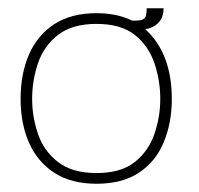

<svg xmlns="http://www.w3.org/2000/svg" viewBox="-20 -436 482 466"><path d="M214 10Q153 10 112 -16.5Q71 -43 50.5 -89.5Q30 -136 30 -196Q30 -257 50.5 -304Q71 -351 112 -377.5Q153 -404 214 -404Q303 -404 350 -347Q397 -290 397 -196Q397 -138 377.5 -91Q358 -44 317.5 -17Q277 10 214 10ZM214 -16Q274 -16 307.5 -43Q341 -70 355 -111.5Q369 -153 369 -196Q369 -240 355 -282Q341 -324 307.5 -351Q274 -378 214 -378Q155 -378 120.5 -351Q86 -324 72 -282Q58 -240 58 -196Q58 -153 72 -111.5Q86 -70 120.5 -43Q155 -16 214 -16ZM291 -363 294 -386H309Q320 -386 326 -388.5Q332 -391 334 -397.5Q336 -404 336 -416H377Q377 -397 368.5 -385.5Q360 -374 345.5 -368.5Q331 -363 312 -363Z"/></svg>

Font: Darker Grotesque Light Light
Style: Regular
Weight: 300
Version: Version 1.000;gftools[0.9.28]